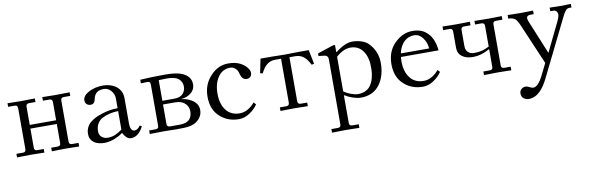

<svg xmlns="http://www.w3.org/2000/svg" viewBox="-49 -867 4733 1540"><g transform="rotate(-10 2318.0 -97.5)"><path d="M36.1 1V-28.3H88.9Q113.3 -28.3 113.3 -52.7V-386.7Q113.3 -411.1 88.9 -411.1H36.1V-440.4Q37.6 -440.4 83.5 -439.5Q129.4 -438.5 146 -438.5Q162.6 -438.5 210 -439.5Q257.3 -440.4 258.8 -440.4V-411.1H206.1Q181.6 -411.1 181.6 -386.7V-238.3H396.5V-386.7Q396.5 -411.1 372.1 -411.1H319.3V-440.4Q320.8 -440.4 366.7 -439.5Q412.6 -438.5 429.2 -438.5Q445.8 -438.5 493.2 -439.5Q540.5 -440.4 542 -440.4V-411.1H489.3Q464.8 -411.1 464.8 -386.7V-52.7Q464.8 -28.3 489.3 -28.3H542V1Q540.5 1 494.6 0Q448.7 -1 432.1 -1Q415.5 -1 368.2 0Q320.8 1 319.3 1V-28.3H372.1Q396.5 -28.3 396.5 -52.7V-208H181.6V-52.7Q181.6 -28.3 206.1 -28.3H258.8V1Q257.3 1 211.4 0Q165.5 -1 148.9 -1Q132.3 -1 85 0Q37.6 1 36.1 1Z M628.9 -85.9Q628.9 -110.4 637.5 -131.1Q646 -151.9 659.7 -166.3Q673.3 -180.7 693.4 -193.1Q713.4 -205.6 732.4 -213.4Q751.5 -221.2 774.9 -228.5Q838.4 -248 898.9 -248V-325.7Q898.9 -362.8 874.5 -390.9Q850.1 -418.9 815.9 -418.9Q769 -418.9 748.5 -393.1Q734.9 -376 729 -345.2Q726.6 -332 717.3 -322.3Q708 -312.5 690.9 -312.5Q672.4 -312.5 659.7 -324Q647 -335.4 647 -354Q647 -394 698 -420.7Q749 -447.3 814 -447.3Q867.2 -447.3 908.2 -423.3Q935.5 -407.2 951.4 -380.1Q967.3 -353 967.3 -319.3V-107.4Q967.3 -83.5 975.8 -65.7Q984.4 -47.9 1002.4 -47.9Q1027.3 -47.9 1049.3 -80.1L1065.4 -71.3Q1024.9 7.8 963.9 7.8Q943.4 7.8 925.8 -9.3Q908.2 -26.4 900.9 -45.9L895 -43.9Q873 -25.9 830.8 -9Q788.6 7.8 749.5 7.8Q693.8 7.8 663.6 -14.6Q628.9 -40 628.9 -85.9ZM711.9 -90.8Q711.9 -62.5 731.4 -45.4Q751 -28.3 781.2 -28.3Q814.5 -28.3 842 -40.3Q869.6 -52.2 898.9 -73.7V-224.6Q823.2 -222.7 767.1 -192.9Q742.2 -179.7 727.1 -154.1Q711.9 -128.4 711.9 -90.8Z M1117.2 1V-28.3H1169.9Q1194.3 -28.3 1194.3 -52.7V-389.2Q1194.3 -413.6 1172.4 -413.6Q1148.9 -413.6 1117.2 -411.6V-440.9Q1204.6 -447.3 1318.8 -447.3Q1412.6 -447.3 1457.5 -427.7Q1495.1 -411.1 1511.7 -387.5Q1528.3 -363.8 1528.3 -330.6Q1528.3 -291 1495.8 -263.4Q1463.4 -235.8 1415 -231.9V-230.5Q1460.4 -226.1 1497.6 -203.1Q1548.8 -171.9 1548.8 -118.7Q1548.8 -63 1497.6 -26.9Q1459.5 0 1388.7 0L1329.1 1Q1327.6 1 1287.6 0Q1247.6 -1 1230 -1Q1213.4 -1 1166 0Q1118.7 1 1117.2 1ZM1262.7 -55.7Q1262.7 -31.2 1287.1 -31.2H1369.6Q1422.9 -31.2 1447.8 -58.6Q1468.8 -82.5 1468.8 -120.6Q1468.8 -166.5 1433.6 -193.4Q1406.2 -213.9 1358.9 -213.9H1262.7ZM1262.7 -244.1H1359.9Q1408.7 -244.1 1431.6 -269.5Q1452.6 -293.5 1452.6 -327.6Q1452.6 -367.7 1420.9 -392.6Q1393.1 -414.1 1326.7 -414.1Q1292.5 -414.1 1262.7 -412.1Z M1625 -212.9Q1625 -312.5 1689 -380.4Q1751 -447.3 1834 -447.3Q1893.6 -447.3 1932.6 -426.3Q1963.4 -409.7 1982.7 -386.2Q2002 -362.8 2002 -342.8Q2002 -321.8 1990.7 -310.5Q1979.5 -299.3 1960 -299.3Q1942.4 -299.3 1930.2 -310.5Q1918 -321.8 1913.1 -339.8Q1905.8 -370.1 1896 -383.3Q1875.5 -411.1 1844.2 -411.1Q1781.2 -411.1 1744.6 -358.4Q1708 -305.7 1708 -223.1Q1708 -137.7 1747.3 -87.4Q1786.6 -37.1 1857.9 -37.1Q1893.6 -37.1 1927 -57.1Q1960.4 -77.1 1980 -104L1998 -85.9Q1976.1 -50.8 1932.9 -21.5Q1889.6 7.8 1843.8 7.8Q1753.9 7.8 1691.9 -47.4Q1625 -106 1625 -212.9Z M2073.2 -325.7 2096.7 -440.4H2184.6Q2186 -440.4 2231.9 -439.5Q2277.8 -438.5 2294.4 -438.5Q2311 -438.5 2358.4 -439.5Q2405.8 -440.4 2407.2 -440.4H2489.3L2512.7 -325.7L2492.7 -320.8Q2469.7 -364.3 2449.2 -382.8Q2418.9 -411.1 2376 -411.1H2327.1V-52.7Q2327.1 -28.3 2351.6 -28.3H2404.3V1Q2402.8 1 2356.9 0Q2311 -1 2294.4 -1Q2277.8 -1 2230.5 0Q2183.1 1 2181.6 1V-28.3H2234.4Q2258.8 -28.3 2258.8 -52.7V-411.1H2210Q2167 -411.1 2136.7 -382.8Q2116.2 -364.3 2093.3 -320.8Z M2558.6 214.8H2611.3Q2635.7 214.8 2635.7 190.4V-339.4Q2635.7 -371.6 2604.5 -375L2558.6 -379.9V-401.4L2688.5 -444.3H2704.1V-388.7L2708 -386.2Q2783.7 -447.3 2844.7 -447.3Q2883.8 -447.3 2918.9 -435.5Q2954.1 -423.8 2973.1 -404.3Q3041 -335.9 3041 -239.7Q3041 -134.8 2991.2 -65.9Q2937.5 7.8 2835.9 7.8Q2810.5 7.8 2774.9 -3.4Q2739.3 -14.6 2707 -34.7L2704.1 -32.7V190.4Q2704.1 214.8 2728.5 214.8H2781.2V244.1Q2779.8 244.1 2733.2 243.2Q2686.5 242.2 2669.9 242.2Q2653.3 242.2 2606.7 243.2Q2560.1 244.1 2558.6 244.1ZM2704.1 -66.4Q2731.4 -47.4 2763.4 -35.9Q2795.4 -24.4 2820.3 -24.4Q2850.1 -24.4 2876.7 -35.9Q2903.3 -47.4 2918.9 -68.8Q2939 -95.7 2948.5 -132.6Q2958 -169.4 2958 -204.1Q2958 -233.9 2956.8 -252.2Q2955.6 -270.5 2948 -298.3Q2940.4 -326.2 2925.3 -348.1Q2888.2 -402.3 2821.3 -402.3Q2764.2 -402.3 2704.1 -348.6Z M3123 -212.9Q3123 -315.4 3185.5 -379.4Q3252.9 -447.3 3332 -447.3Q3373 -447.3 3403.3 -436.3Q3433.6 -425.3 3460 -397.5Q3506.3 -348.6 3514.6 -257.8H3208Q3206.1 -242.7 3206.1 -223.1Q3206.1 -137.7 3245.4 -87.4Q3284.7 -37.1 3356 -37.1Q3391.6 -37.1 3425 -57.1Q3458.5 -77.1 3478 -104L3496.1 -85.9Q3474.1 -50.8 3430.9 -21.5Q3387.7 7.8 3341.8 7.8Q3252 7.8 3189.9 -47.4Q3123 -106 3123 -212.9ZM3212.4 -286.1H3442.9Q3439.9 -334.5 3411.4 -372.8Q3382.8 -411.1 3342.3 -411.1Q3292.5 -411.1 3258.5 -377.2Q3224.6 -343.3 3212.4 -286.1Z M3579.1 -411.1V-440.4Q3580.6 -440.4 3626.5 -439.5Q3672.4 -438.5 3689 -438.5Q3705.6 -438.5 3752.9 -439.5Q3800.3 -440.4 3801.8 -440.4V-411.1H3749Q3724.6 -411.1 3724.6 -386.7V-256.3Q3724.6 -222.7 3743.4 -205.1Q3762.2 -187.5 3793 -187.5Q3830.6 -187.5 3856.9 -194.6Q3883.3 -201.7 3916 -217.8V-386.7Q3916 -411.1 3891.6 -411.1H3838.9V-440.4Q3840.3 -440.4 3886.2 -439.5Q3932.1 -438.5 3948.7 -438.5Q3965.3 -438.5 4012.7 -439.5Q4060.1 -440.4 4061.5 -440.4V-411.1H4008.8Q3984.4 -411.1 3984.4 -386.7V-52.7Q3984.4 -28.3 4008.8 -28.3H4061.5V1Q4060.1 1 4014.2 0Q3968.3 -1 3951.7 -1Q3935.1 -1 3887.7 0Q3840.3 1 3838.9 1V-28.3H3891.6Q3916 -28.3 3916 -52.7V-194.3L3913.1 -195.8Q3844.2 -157.2 3778.8 -157.2Q3723.1 -157.2 3689.7 -182.4Q3656.2 -207.5 3656.2 -254.4V-386.7Q3656.2 -411.1 3631.8 -411.1Z M4101.6 198.2Q4101.6 175.3 4116.2 162.6Q4130.9 149.9 4149.9 149.9Q4166.5 149.9 4182.6 159.7Q4198.7 168.9 4212.4 168.9Q4231.4 168.9 4251.5 147.9Q4271.5 127 4288.1 94.2L4339.8 -9.8L4197.8 -341.8Q4179.7 -383.3 4165 -395Q4145 -411.1 4109.4 -411.1V-440.4Q4112.8 -440.4 4152.8 -439.5Q4192.9 -438.5 4210.9 -438.5Q4229 -438.5 4271 -439.5Q4313 -440.4 4316.4 -440.4V-411.1H4287.6Q4277.3 -411.1 4268.1 -405.5Q4258.8 -399.9 4258.8 -391.6Q4258.8 -376 4265.6 -360.4L4378.9 -85L4491.7 -316.9Q4510.7 -356 4510.7 -376Q4510.7 -389.6 4501.5 -400.4Q4492.2 -411.1 4478 -411.1H4451.7V-440.4Q4453.6 -440.4 4489.5 -439.5Q4525.4 -438.5 4539.1 -438.5Q4552.7 -438.5 4587.4 -439.5Q4622.1 -440.4 4624 -440.4V-411.1H4604.5Q4589.8 -411.1 4577.6 -397.5Q4562 -378.9 4551.3 -356L4318.8 115.2Q4288.1 177.2 4253.9 210.4Q4211.4 252 4162.1 252Q4136.7 252 4119.1 238Q4101.6 224.1 4101.6 198.2Z"/></g></svg>

Font: Theano Old Style
Style: Regular
Weight: 400
Designer: Alexey Kryukov
Version: Version 2.00